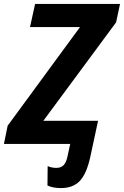

<svg xmlns="http://www.w3.org/2000/svg" viewBox="-48 -734 632 979"><path d="M194 212 195 113Q215 122 240 122Q263 122 276.5 108Q290 94 296 64L310 0H-28L-9 -93L360 -596H105L131 -714H564L544 -620L173 -118H452L412 68Q393 153 358.5 189Q324 225 263 225Q222 225 194 212Z"/></svg>

Font: Noto Sans Display
Style: Bold Italic
Weight: 700
Italic angle: -12°
Designer: Monotype Design team
Foundry: Monotype Imaging Inc.
Version: Version 1.000